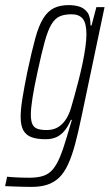

<svg xmlns="http://www.w3.org/2000/svg" viewBox="-68 -538 430 753"><path d="M55 195Q40 195 24 194.5Q8 194 -10.5 193.5Q-29 193 -48 192L-40 155Q-31 156 -17 157Q-3 158 13.5 158.5Q30 159 47 159Q79 159 101 152Q123 145 138.5 127Q154 109 167 78Q180 47 194 -1Q197 -13 203.5 -33Q210 -53 214 -68H210Q200 -44 186.5 -27Q173 -10 155 -1Q137 8 111 8Q77 8 55.5 0Q34 -8 23.5 -27Q13 -46 13 -80Q13 -109 20 -152.5Q27 -196 39 -255Q56 -335 70 -386.5Q84 -438 102 -466.5Q120 -495 144 -506.5Q168 -518 202 -518Q223 -518 242 -512.5Q261 -507 274 -490.5Q287 -474 287 -438H291L310 -510H342L252 -82Q239 -19 226.5 27.5Q214 74 199 106.5Q184 139 164.5 158Q145 177 118.5 186Q92 195 55 195ZM115 -28Q139 -28 156.5 -37.5Q174 -47 187.5 -65.5Q201 -84 210 -113Q216 -133 224 -162Q232 -191 240.5 -224Q249 -257 256 -290.5Q263 -324 267 -353.5Q271 -383 271 -403Q271 -447 256.5 -464.5Q242 -482 213 -482Q185 -482 166.5 -474Q148 -466 134 -443Q120 -420 107.5 -375Q95 -330 79 -255Q66 -196 59.5 -154.5Q53 -113 53 -89Q53 -63 59.5 -50Q66 -37 80 -32.5Q94 -28 115 -28Z"/></svg>

Font: Saira UltraCondensed ExtraLight
Style: Italic
Weight: 250
Width: 1
Italic angle: -12°
Designer: Hector Gatti with collaboration of the Omnibus-Type team
Foundry: Omnibus-Type
Version: Version 1.101